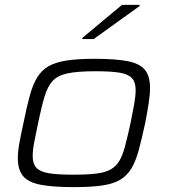

<svg xmlns="http://www.w3.org/2000/svg" viewBox="-20 -759 693 787"><path d="M283 8Q195 8 145 -2Q95 -12 74 -38Q53 -64 53 -111Q53 -137 59.5 -173Q66 -209 76 -254Q89 -319 101.5 -365Q114 -411 132 -441Q150 -471 179 -487.5Q208 -504 253.5 -511Q299 -518 367 -518Q455 -518 504.5 -508Q554 -498 574.5 -472Q595 -446 595 -399Q595 -372 589.5 -336Q584 -300 575 -254Q561 -189 548.5 -143Q536 -97 518 -67.5Q500 -38 471.5 -21.5Q443 -5 397.5 1.5Q352 8 283 8ZM279 -43Q337 -43 374.5 -47.5Q412 -52 434.5 -65Q457 -78 470.5 -102Q484 -126 493.5 -163Q503 -200 515 -254Q524 -298 530 -332Q536 -366 536 -390Q536 -422 521 -438.5Q506 -455 470.5 -461Q435 -467 371 -467Q299 -467 258 -458.5Q217 -450 196 -427.5Q175 -405 162.5 -363Q150 -321 136 -254Q127 -211 120.5 -177Q114 -143 114 -119Q114 -88 129 -71.5Q144 -55 180 -49Q216 -43 279 -43ZM317 -599 318 -604 480 -739H553L552 -734L364 -599Z"/></svg>

Font: Saira Expanded Light
Style: Italic
Weight: 300
Width: 7
Italic angle: -12°
Designer: Hector Gatti with collaboration of the Omnibus-Type team
Foundry: Omnibus-Type
Version: Version 1.101